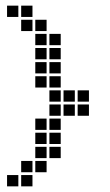

<svg xmlns="http://www.w3.org/2000/svg" viewBox="-20 -665 390 680"><path d="M5 -645V-605H45V-645ZM55 -645V-605H95V-645ZM55 -595V-555H95V-595ZM105 -595V-555H145V-595ZM5 -45V-5H45V-45ZM55 -45V-5H95V-45ZM55 -95V-55H95V-95ZM105 -95V-55H145V-95ZM105 -545V-505H145V-545ZM105 -495V-455H145V-495ZM105 -445V-405H145V-445ZM105 -395V-355H145V-395ZM105 -245V-205H145V-245ZM105 -195V-155H145V-195ZM105 -145V-105H145V-145ZM155 -545V-505H195V-545ZM155 -495V-455H195V-495ZM155 -445V-405H195V-445ZM155 -395V-355H195V-395ZM155 -345V-305H195V-345ZM155 -295V-255H195V-295ZM155 -245V-205H195V-245ZM155 -195V-155H195V-195ZM155 -145V-105H195V-145ZM205 -345V-305H245V-345ZM205 -295V-255H245V-295ZM255 -295V-255H295V-295ZM255 -345V-305H295V-345Z"/></svg>

Font: Nose Transport 13 Square
Style: Regular
Weight: 400
Designer: Nico Rohrbach
Foundry: Nose
Version: Version 1.400;Glyphs 3.2.3 (3260)